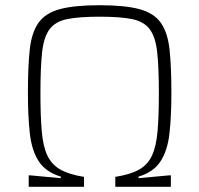

<svg xmlns="http://www.w3.org/2000/svg" viewBox="-20 -716 764 736"><path d="M90 0V-44H94L213 -33V-39Q156 -56 129 -97Q102 -138 94.5 -203.5Q87 -269 87 -360Q87 -460 94 -525.5Q101 -591 127.5 -628.5Q154 -666 209.5 -681Q265 -696 362 -696Q459 -696 514.5 -681Q570 -666 596.5 -628.5Q623 -591 630 -525.5Q637 -460 637 -360Q637 -269 629.5 -203.5Q622 -138 595 -97Q568 -56 511 -39V-33L630 -44H635V0H422V-38Q479 -47 512.5 -65.5Q546 -84 562.5 -119.5Q579 -155 584 -213Q589 -271 589 -359Q589 -458 582.5 -516.5Q576 -575 553.5 -604.5Q531 -634 485.5 -643Q440 -652 362 -652Q284 -652 238.5 -643Q193 -634 170.5 -604.5Q148 -575 141.5 -516.5Q135 -458 135 -359Q135 -272 140 -213.5Q145 -155 161.5 -120Q178 -85 211.5 -66Q245 -47 302 -38V0Z"/></svg>

Font: Saira ExtraLight
Style: Regular
Weight: 200
Designer: Hector Gatti with collaboration of the Omnibus-Type team
Foundry: Omnibus-Type
Version: Version 1.100; ttfautohint (v1.8.3)